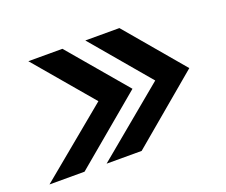

<svg xmlns="http://www.w3.org/2000/svg" viewBox="-90 -570 759 646"><g transform="rotate(-20 289.0 -247.0)"><path d="M192 -40H317.5L563.5 -247L388.5 -454H266.5L441.5 -247ZM-12.5 -40H113L360 -247L184.5 -454H62.5L238 -247Z"/></g></svg>

Font: Anybody UltraCondensed Thin Medium
Style: Italic
Weight: 500
Italic angle: -10°
Version: Version 1.111